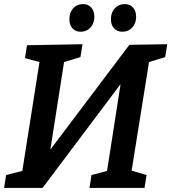

<svg xmlns="http://www.w3.org/2000/svg" viewBox="-20 -918 837 938"><path d="M797 -702 787 -639 708 -615 623 -84 696 -63 686 0H417L427 -63L503 -83L569 -507L188 0H0L10 -63L89 -83L173 -615L102 -634L112 -697L383 -702L373 -639L293 -615L226 -187L612 -699ZM319 -825Q319 -857 337.5 -877.5Q356 -898 385 -898Q411 -898 426 -881Q441 -864 441 -836Q441 -804 422 -783.5Q403 -763 374 -763Q349 -763 334 -779.5Q319 -796 319 -825ZM522 -825Q522 -857 541 -877.5Q560 -898 589 -898Q615 -898 630 -881Q645 -864 645 -836Q645 -804 626 -783.5Q607 -763 578 -763Q552 -763 537 -779.5Q522 -796 522 -825Z"/></svg>

Font: Bitter Pro SemiBold
Style: Italic
Weight: 600
Italic angle: -9°
Designer: Sol Matas, and Bitter project Authors
Foundry: Sol Matas
Version: Version 1.010